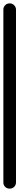

<svg xmlns="http://www.w3.org/2000/svg" viewBox="-20 -1120 115 1140"><path d="M0 -38H75V-1063H0ZM38 -75Q21 -75 10.5 -64Q0 -53 0 -38Q0 -21 10.5 -10.5Q21 0 38 0Q53 0 64 -10.5Q75 -21 75 -38Q75 -53 64 -64Q53 -75 38 -75ZM38 -1100Q21 -1100 10.5 -1089Q0 -1078 0 -1063Q0 -1046 10.5 -1035.5Q21 -1025 38 -1025Q53 -1025 64 -1035.5Q75 -1046 75 -1063Q75 -1078 64 -1089Q53 -1100 38 -1100Z"/></svg>

Font: Wavefont Medium
Style: Regular
Weight: 500
Version: Version 3.004;gftools[0.9.33]